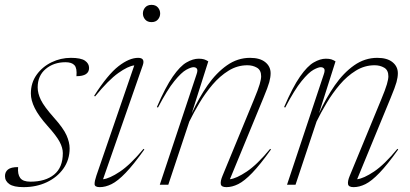

<svg xmlns="http://www.w3.org/2000/svg" viewBox="-34 -760 1686 790"><path d="M40.5 -72.5Q38 -43 49 -28Q60 -12.5 91 -12.5Q153 -12.5 188.8 -41.8Q224.5 -71 224.5 -130Q224.5 -151.5 211.5 -176.2Q198.5 -201 161.5 -242Q124.5 -283.5 108.8 -315.5Q93 -347.5 93 -375Q93 -419.5 116.8 -452.5Q140.5 -485.5 178.2 -503.8Q216 -522 257.5 -522Q299 -522 315.8 -510.2Q332.5 -498.5 332.5 -480.5Q332.5 -446.5 280.5 -446.5Q283.5 -479.5 272.5 -491.5Q261.5 -504 235.5 -504Q187 -504 154 -476.2Q121 -448.5 121 -400.5Q121 -376 134.2 -348.8Q147.5 -321.5 187 -277Q226.5 -233 239.5 -203.8Q252.5 -174.5 252.5 -149.5Q252.5 -102.5 227 -66.5Q201.5 -30.5 158.5 -10.2Q115.5 10 63 10Q22.5 10 4.5 -2.5Q-13.5 -15 -13.5 -35.5Q-13.5 -52.5 -1.2 -62.5Q11 -72.5 40.5 -72.5Z M554 -704.5Q554 -718.5 563.2 -729.2Q572.5 -740 589.5 -740Q606.5 -740 615.8 -729.2Q625 -718.5 625 -704.5Q625 -690.5 615.8 -679.8Q606.5 -669 589.5 -669Q572.5 -669 563.2 -679.8Q554 -690.5 554 -704.5ZM362.5 -37 518.5 -491Q493 -488 452.8 -459.5Q412.5 -431 357 -363L353.5 -366Q409.5 -453.5 453.8 -487.8Q498 -522 534.5 -522Q564 -522 553.5 -491.5L390 -22.5Q416 -25 459 -53.5Q502 -82 556.5 -147.5L560 -145Q515.5 -82.5 483 -48.8Q450.5 -15 425.2 -2.5Q400 10 376.5 10Q355.5 10 355.2 -2.5Q355 -15 362.5 -37Z M616 -317.5 611.5 -319.5Q647 -402 677 -445Q707 -488 733.5 -503.2Q760 -518.5 783.5 -518.5Q797 -518.5 805.8 -515.8Q814.5 -513 823 -507.5L755 -293.5Q784 -357 820 -408.8Q856 -460.5 899.8 -491.2Q943.5 -522 995 -522Q1035.5 -522 1057.5 -504.2Q1079.5 -486.5 1079.5 -458.5Q1079.5 -442.5 1074 -422.2Q1068.5 -402 1050 -357.5L912 -22.5Q938.5 -25.5 981.2 -54Q1024 -82.5 1077.5 -147.5L1081 -145Q1036.5 -82.5 1004 -48.8Q971.5 -15 946.2 -2.5Q921 10 897.5 10Q876.5 10 874.5 -2.5Q872.5 -15 881.5 -36.5L1010 -348Q1028.5 -392.5 1034.5 -413.5Q1040.5 -434.5 1040.5 -446Q1040.5 -471.5 1023.2 -481.5Q1006 -491.5 984 -491.5Q942.5 -491.5 906.5 -469.2Q870.5 -447 840.5 -411.8Q810.5 -376.5 786.5 -336.2Q762.5 -296 745 -260L658.5 0H623.5L775 -455Q780.5 -471 776.2 -477.2Q772 -483.5 762 -483.5Q752 -483.5 732.2 -472.8Q712.5 -462 683.5 -426.5Q654.5 -391 616 -317.5Z M1139.5 -317.5 1135 -319.5Q1170.5 -402 1200.5 -445Q1230.5 -488 1257 -503.2Q1283.5 -518.5 1307 -518.5Q1320.5 -518.5 1329.2 -515.8Q1338 -513 1346.5 -507.5L1278.5 -293.5Q1307.5 -357 1343.5 -408.8Q1379.5 -460.5 1423.2 -491.2Q1467 -522 1518.5 -522Q1559 -522 1581 -504.2Q1603 -486.5 1603 -458.5Q1603 -442.5 1597.5 -422.2Q1592 -402 1573.5 -357.5L1435.5 -22.5Q1462 -25.5 1504.8 -54Q1547.5 -82.5 1601 -147.5L1604.5 -145Q1560 -82.5 1527.5 -48.8Q1495 -15 1469.8 -2.5Q1444.5 10 1421 10Q1400 10 1398 -2.5Q1396 -15 1405 -36.5L1533.5 -348Q1552 -392.5 1558 -413.5Q1564 -434.5 1564 -446Q1564 -471.5 1546.8 -481.5Q1529.5 -491.5 1507.5 -491.5Q1466 -491.5 1430 -469.2Q1394 -447 1364 -411.8Q1334 -376.5 1310 -336.2Q1286 -296 1268.5 -260L1182 0H1147L1298.5 -455Q1304 -471 1299.8 -477.2Q1295.5 -483.5 1285.5 -483.5Q1275.5 -483.5 1255.8 -472.8Q1236 -462 1207 -426.5Q1178 -391 1139.5 -317.5Z"/></svg>

Font: Newsreader Display ExtraLight
Style: Italic
Weight: 275
Italic angle: -17°
Designer: Hugues Gentile
Foundry: Production Type
Version: Version 1.002